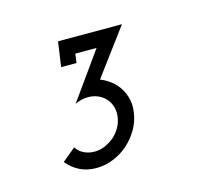

<svg xmlns="http://www.w3.org/2000/svg" viewBox="-59 -773 538 470"><g transform="rotate(-15 209.5 -538.0)"><path d="M124 -541Q132 -545 140.5 -547Q149 -549 158 -549Q171 -549 182.5 -544Q194 -539 202 -530Q210 -521 213.5 -509Q217 -497 215 -483Q213 -469 206 -457Q199 -445 189 -436Q178 -427 165.5 -421.5Q153 -416 139 -416Q124 -416 112 -422Q100 -428 93 -439L59 -411Q72 -395 90.5 -385.5Q109 -376 133 -376Q155 -376 176 -384.5Q197 -393 213 -407Q230 -422 241.5 -441.5Q253 -461 256 -483Q259 -501 255.5 -516.5Q252 -532 244 -545Q236 -558 224 -567.5Q212 -577 197 -583L284 -700H122L113 -637H152L155 -660H209Z"/></g></svg>

Font: Josefin Slab Thin
Style: Bold Italic
Weight: 700
Italic angle: -12°
Version: Version 2.000